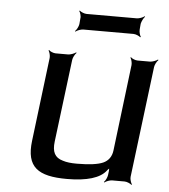

<svg xmlns="http://www.w3.org/2000/svg" viewBox="-50 -707 673 764"><g transform="rotate(5 286.5 -325.5)"><path d="M245 10C325 10 377 -6 401 -37C404 -42 412 -47 413 -51L410 -53C408 -49 410 -41 409 -36L407 -20C406 -11 399 4 393 9L395 11C400 6 416 0 425 0H475C484 0 498 6 503 11L505 9C501 4 496 -11 497 -20L552 -464C553 -473 561 -488 567 -493L565 -495C559 -490 543 -484 534 -484H484C475 -484 461 -490 457 -495L455 -493C459 -488 463 -473 462 -464L420 -119C417 -94 404 -77 384 -68C364 -59 329 -54 279 -54C256 -54 238 -56 223 -61C190 -70 179 -93 184 -134L225 -464C226 -473 234 -488 240 -493L238 -495C232 -490 216 -484 207 -484H157C148 -484 134 -490 130 -495L128 -493C132 -488 136 -473 135 -464L94 -129C81 -23 130 10 245 10ZM482 -608 484 -631C486 -640 493 -655 499 -660L497 -662C492 -657 476 -651 467 -651H266C257 -651 243 -657 238 -662L236 -660C240 -655 245 -640 243 -631L241 -608C240 -599 232 -584 226 -579L228 -577C233 -582 249 -588 258 -588H459C468 -588 482 -582 487 -577L489 -579C485 -584 481 -599 482 -608Z"/></g></svg>

Font: Gamestation Storm Oblique 
Style: Italic
Weight: 400
Designer: Jonas Hecksher
Foundry: Jonas Hecksher, Playtypeª, e-types AS
Version: Version 1.003